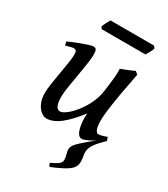

<svg xmlns="http://www.w3.org/2000/svg" viewBox="-212 -725 931 1065"><g transform="rotate(30 254.0 -192.5)"><path d="M316.4 -87.4Q316.4 -98.1 317.9 -117.7Q271 -55.7 224.4 -17.8Q177.7 20 133.8 20Q118.2 20 100.3 6.6Q82.5 -6.8 69.8 -33.7Q57.1 -60.5 57.1 -100.1Q57.1 -122.1 62.5 -158.2Q67.9 -194.3 75 -234.6Q82 -274.9 87.4 -309.1Q92.8 -343.3 92.8 -361.3Q92.8 -383.8 87.2 -388.9Q81.5 -394 72.8 -394Q66.4 -394 50.8 -389.9Q35.2 -385.7 23.4 -382.3L17.1 -405.3Q44.9 -418 75 -429.7Q105 -441.4 128.9 -449.2Q152.8 -457 162.1 -457Q176.8 -457 181.4 -447.8Q186 -438.5 186 -416Q186 -394.5 180.2 -355.5Q174.3 -316.4 166.5 -272Q158.7 -227.5 152.6 -188.5Q146.5 -149.4 146.5 -127.9Q146.5 -51.3 181.2 -51.3Q195.3 -51.3 219.2 -69.3Q243.2 -87.4 268.3 -118.9Q293.5 -150.4 313 -191.4Q332.5 -232.4 338.4 -278.3Q345.7 -332.5 348.9 -366.7Q352.1 -400.9 350.1 -422.4Q360.4 -426.3 377 -432.6Q393.6 -439 409.4 -445.8Q425.3 -452.6 433.6 -457L450.7 -441.9Q437 -373 425.8 -309.8Q414.6 -246.6 408.2 -198Q401.9 -149.4 401.9 -123.5Q401.9 -82.5 409.9 -65.4Q418 -48.3 426.8 -48.3Q435.5 -48.3 449 -51.5Q462.4 -54.7 481.4 -62L489.3 -39.6Q479 -32.2 468.3 -25.6Q457.5 -19 449.7 -14.6L440.9 -16.6Q420.4 -2 396.2 9Q372.1 20 361.8 20Q347.2 20 338.1 7.3Q329.1 -5.4 324.5 -23.9Q319.8 -42.5 318.1 -60.1Q316.4 -77.6 316.4 -87.4ZM460.9 -615.7Q458 -605 448.5 -587.9Q439 -570.8 434.1 -562.5H153.8L145 -575.7Q148.4 -585.4 157 -602.3Q165.5 -619.1 171.4 -628.9H450.7ZM274.4 223.6Q307.1 208 321.5 197.3Q335.9 186.5 336.7 171.1Q337.4 155.8 329.1 126.5Q324.2 109.4 328.1 95.2Q332 81.1 348.1 64Q365.2 45.9 395 21.5Q424.8 -2.9 474.1 -44.9L487.8 -38.6Q451.7 -4.4 435.5 19Q419.4 42.5 416.5 60.5Q413.6 78.6 417.5 96.7Q424.8 132.3 418 155Q411.1 177.7 380.4 197.5Q349.6 217.3 285.2 244.1Q277.8 233.9 274.4 223.6Z"/></g></svg>

Font: Gentium Book Plus
Style: Italic
Weight: 400
Italic angle: -8°
Designer: Victor Gaultney, Annie Olsen, Iska Routamaa, Becca Hirsbrunner
Foundry: SIL International
Version: Version 6.101